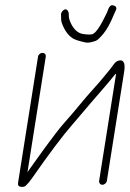

<svg xmlns="http://www.w3.org/2000/svg" viewBox="-20 -708 503 744"><path d="M394.4 -659C370.7 -608.7 352.2 -581 339 -575.9C332.7 -573.4 320.2 -573.5 301.8 -576.3C283.3 -579.1 268.2 -591.7 256.5 -614C249.6 -627.4 246.3 -638.8 246.7 -648.4C247.1 -657.9 244.9 -664.9 240 -669.4C230.1 -678.5 216.4 -660.6 216.4 -653L216.8 -643C216.3 -635.7 216.9 -628.7 218.5 -622C228.5 -592.9 242.7 -572.1 261.3 -559.8C269.6 -554.3 286.5 -548.8 312.2 -543.3C320.6 -541.5 333.4 -543.5 350.5 -549.5C357.2 -551.8 367.3 -561.2 380.8 -577.5C394.3 -593.8 407.8 -618.3 421.1 -651L428.8 -668C433.6 -677.8 430 -684.4 417.7 -687.5C411.2 -689.2 405.7 -685.4 401.1 -676ZM127.3 -488 50 0C48.4 10 52.4 15.3 62 16C71.5 16.7 78 14.7 81.4 10C87.7 4 94.7 -4.3 102.4 -15C170.5 -112.8 223.7 -183.5 262 -227C276.6 -243.7 289.7 -259 301.2 -273C336.4 -315.6 390.3 -374.6 430.3 -425L364.1 -7C362.9 0.9 368.8 8 376.7 8C384.7 8 392.9 0.9 394.1 -7L461.1 -430C465 -454.5 463.5 -478.1 441.5 -473.5C424.4 -469.9 419.3 -454.9 408.5 -442C388.5 -418.2 369.1 -393.1 344.1 -366C307.2 -325.9 268.3 -275.3 229.1 -232C193.1 -192.2 113.9 -79.4 86.5 -41L157.3 -488C158.7 -496.8 153.1 -503 144.7 -503C136.2 -503 128.7 -496.8 127.3 -488Z"/></svg>

Font: MewTooHand
Style: Ita
Weight: 400
Designer: Mew Too, Robert Jablonski
Version: Version 0.77